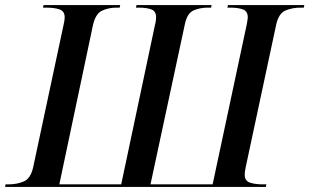

<svg xmlns="http://www.w3.org/2000/svg" viewBox="-41 -734 1215 754"><path d="M-21 0 -19 -10H-7Q26 -10 52.5 -21.5Q79 -33 89 -76L209 -638Q211 -645 212 -653Q213 -661 213 -666Q213 -690 193 -697Q173 -704 141 -704H128L130 -714H431L429 -704H416Q385 -704 359.5 -692Q334 -680 324 -635L192 -10H435L568 -638Q570 -645 571 -653Q572 -661 572 -666Q572 -690 553.5 -697Q535 -704 505 -704H493L495 -714H790L788 -704H775Q744 -704 719 -693Q694 -682 685 -639L550 -10H794L928 -638Q929 -645 930.5 -653Q932 -661 932 -666Q932 -690 913 -697Q894 -704 864 -704H852L854 -714H1154L1152 -704H1139Q1107 -704 1080.5 -693Q1054 -682 1044 -639L924 -78Q920 -59 920 -48Q920 -24 940 -17Q960 -10 992 -10H1005L1003 0Z"/></svg>

Font: Noto Serif Display Medium
Style: Italic
Weight: 500
Italic angle: -12°
Designer: Monotype Design Team
Foundry: Monotype Imaging Inc.
Version: Version 2.009